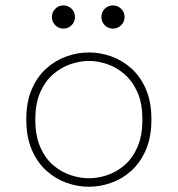

<svg xmlns="http://www.w3.org/2000/svg" viewBox="-20 -682 659 712"><path d="M310 10.5Q268 10.5 227 -4Q186 -18.5 152 -49Q118 -79.5 97.8 -126.8Q77.5 -174 77.5 -239Q77.5 -304 97.8 -351Q118 -398 152 -428.2Q186 -458.5 227 -473Q268 -487.5 310 -487.5Q351.5 -487.5 392.5 -473Q433.5 -458.5 467.2 -428.2Q501 -398 521.2 -351Q541.5 -304 541.5 -239Q541.5 -174 521.2 -126.8Q501 -79.5 467.2 -49Q433.5 -18.5 392.5 -4Q351.5 10.5 310 10.5ZM310 -21Q343 -21 377.5 -32.5Q412 -44 441.8 -69.5Q471.5 -95 489.8 -136.8Q508 -178.5 508 -239Q508 -298.5 489.8 -339.8Q471.5 -381 441.8 -406.8Q412 -432.5 377.5 -444.2Q343 -456 310 -456Q277 -456 242 -444.2Q207 -432.5 177.2 -406.8Q147.5 -381 129.2 -339.8Q111 -298.5 111 -239Q111 -178.5 129.2 -136.8Q147.5 -95 177.2 -69.5Q207 -44 242 -32.5Q277 -21 310 -21ZM215 -576Q197.5 -576 185 -588.5Q172.5 -601 172.5 -619Q172.5 -637 185 -649.5Q197.5 -662 215 -662Q233 -662 245.5 -649.5Q258 -637 258 -619Q258 -601 245.5 -588.5Q233 -576 215 -576ZM399 -576Q381 -576 368.5 -588.5Q356 -601 356 -619Q356 -637 368.5 -649.5Q381 -662 399 -662Q416.5 -662 429.2 -649.5Q442 -637 442 -619Q442 -601 429.2 -588.5Q416.5 -576 399 -576Z"/></svg>

Font: Sono ExtraLight
Style: Regular
Weight: 200
Designer: Tyler Finck
Foundry: Tyler Finck
Version: Version 2.112